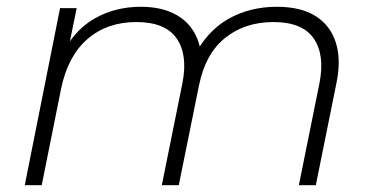

<svg xmlns="http://www.w3.org/2000/svg" viewBox="-20 -546 1104 566"><path d="M796 -526Q867 -526 910.5 -498.5Q954 -471 970 -420.5Q986 -370 972 -302L911 0H861L922 -302Q938 -385 904.5 -433Q871 -481 786 -481Q702 -481 644 -434.5Q586 -388 567 -296L507 0H457L518 -302Q534 -385 500.5 -433Q467 -481 382 -481Q296 -481 238 -431Q180 -381 160 -284L103 0H53L157 -522H206L186 -424Q217 -468 260 -492Q320 -526 395 -526Q451 -526 490.5 -507Q530 -488 551 -453Q563 -433 569 -409Q602 -460 651 -489Q715 -526 796 -526Z"/></svg>

Font: Montserrat Thin Light
Style: Italic
Weight: 300
Italic angle: -11.3°
Version: Version 9.000